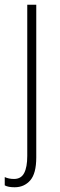

<svg xmlns="http://www.w3.org/2000/svg" viewBox="-38 -549 252 810"><path d="M24 241Q10 241 -0.5 239Q-11 237 -18 233V198Q-1 206 21 206Q51 206 64 181Q77 156 77 109V-529H115V115Q115 183 89.5 212Q64 241 24 241Z"/></svg>

Font: Noto Sans Khmer UI Condensed ExtraLight
Style: Regular
Weight: 200
Width: 3
Designer: Danh Hong and the Monotype Design Team
Foundry: Monotype Imaging Inc.
Version: Version 2.002; ttfautohint (v1.8.4.7-5d5b)